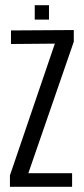

<svg xmlns="http://www.w3.org/2000/svg" viewBox="-20 -715 320 735"><path d="M18 0V-43.5L190 -548L22 -546.5V-598.5L262.5 -600V-555.5L88.5 -52H256V0ZM113 -640V-695H167.5V-640Z"/></svg>

Font: Big Shoulders Display Thin
Style: Regular
Weight: 400
Version: Version 2.002